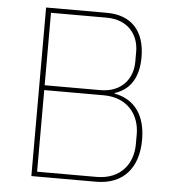

<svg xmlns="http://www.w3.org/2000/svg" viewBox="-51 -745 717 792"><g transform="rotate(5 307.5 -349.0)"><path d="M108 0H376C490 0 550 -74 550 -189C550 -287 507 -353 420 -369V-371C482 -391 518 -441 518 -528C518 -639 459 -698 360 -698H108ZM130 -358H376C479 -358 526 -286 526 -210V-168C526 -91 479 -20 376 -20H130ZM130 -678H360C452 -678 494 -616 494 -549V-507C494 -440 452 -378 360 -378H130Z"/></g></svg>

Font: IBM Plex Devanagari Thin
Style: Regular
Weight: 100
Designer: Mike Abbink, Paul van der Laan, Pieter van Rosmalen, Erin McLaughlin
Foundry: Bold Monday
Version: Version 1.0